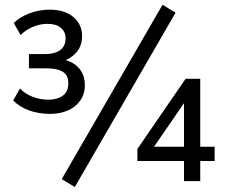

<svg xmlns="http://www.w3.org/2000/svg" viewBox="-20 -749 933 794"><path d="M186.6 -278.1Q138.3 -278.1 98.9 -292.9Q59.4 -307.7 34.5 -333.7L62.7 -383Q83.2 -361.3 114.3 -349Q145.4 -336.7 181 -336.7Q216.1 -336.7 239.3 -353.1Q262.6 -369.6 262.6 -404.6Q262.6 -438.2 239.5 -452.2Q216.4 -466.3 176.9 -466.3H99.7V-525.3H165.9Q205.4 -525.3 228.3 -541.4Q251.1 -557.5 251.1 -590Q251.1 -618 231.4 -634.2Q211.7 -650.4 176 -650.4Q146.5 -650.4 116.8 -638.3Q87.2 -626.2 65.1 -604.1L36.9 -653.8Q62.9 -679.4 102.8 -694.2Q142.7 -709 185.5 -709Q246.7 -709 283 -679Q319.4 -649 319.4 -599.6Q319.4 -558.1 294.8 -531.1Q270.1 -504.2 236.3 -494.6V-503.4Q264.2 -499.3 285.3 -485.6Q306.5 -471.8 318.7 -449.8Q330.9 -427.9 330.9 -397.9Q330.9 -359.9 311.7 -333Q292.5 -306 260.2 -292Q227.8 -278.1 186.6 -278.1ZM289.4 24.3 235.3 -8.3 652.1 -729.3 706.1 -696.7ZM740.9 0V-83.2H548.2V-133.1L747.4 -423H808.1V-142.3H867.6V-83.2H808.1V0ZM740.9 -142.3V-345.9H757L605.1 -124.9V-142.3Z"/></svg>

Font: Nunito Sans 12pt ExtraLight
Style: Regular
Weight: 200
Designer: Vernon Adams
Foundry: Vernon Adams
Version: Version 3.101;gftools[0.9.27]